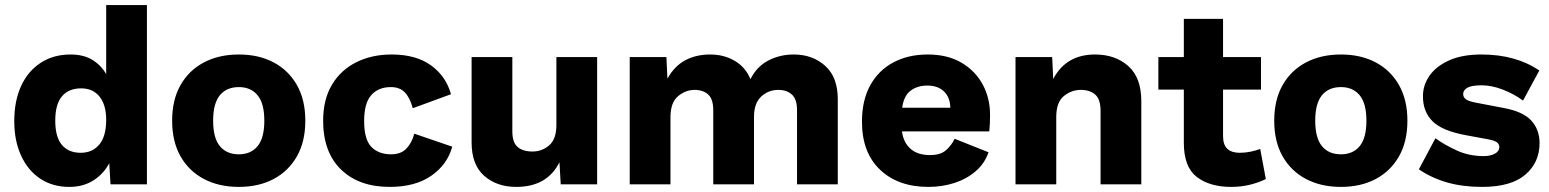

<svg xmlns="http://www.w3.org/2000/svg" viewBox="-20 -724 6083 754"><path d="M252 10Q187 10 138.5 -22Q90 -54 63 -112.5Q36 -171 36 -248Q36 -328 63 -386.5Q90 -445 140 -477.5Q190 -510 257 -510Q308 -510 342.5 -489Q377 -468 397 -433V-704H557V0H414L409 -83Q386 -40 346 -15Q306 10 252 10ZM297 -124Q343 -124 370 -156.5Q397 -189 397 -253Q397 -312 371 -344.5Q345 -377 299 -377Q250 -377 223.5 -346Q197 -315 197 -250Q197 -186 223 -155Q249 -124 297 -124Z M918 -510Q996 -510 1054.5 -479Q1113 -448 1146 -390Q1179 -332 1179 -250Q1179 -168 1146 -110Q1113 -52 1054.5 -21Q996 10 918 10Q840 10 781 -21Q722 -52 689 -110Q656 -168 656 -250Q656 -332 689 -390Q722 -448 781 -479Q840 -510 918 -510ZM918 -382Q870 -382 843.5 -350Q817 -318 817 -250Q817 -182 843.5 -150Q870 -118 918 -118Q965 -118 991.5 -150Q1018 -182 1018 -250Q1018 -318 991.5 -350Q965 -382 918 -382Z M1518 -510Q1614 -510 1673 -467Q1732 -424 1751 -354L1601 -299Q1590 -340 1570 -361Q1550 -382 1515 -382Q1466 -382 1438 -350.5Q1410 -319 1410 -249Q1410 -176 1438.5 -147Q1467 -118 1516 -118Q1554 -118 1575.5 -140Q1597 -162 1607 -199L1756 -148Q1737 -78 1674 -34Q1611 10 1510 10Q1390 10 1319.5 -58Q1249 -126 1249 -250Q1249 -333 1283.5 -391Q1318 -449 1379 -479.5Q1440 -510 1518 -510Z M2007 10Q1931 10 1881.5 -33.5Q1832 -77 1832 -165V-500H1992V-208Q1992 -165 2012.5 -147Q2033 -129 2071 -129Q2109 -129 2137 -153.5Q2165 -178 2165 -233V-500H2325V0H2182L2177 -87Q2129 10 2007 10Z M2453 0V-500H2597L2601 -415Q2628 -464 2670.5 -487Q2713 -510 2769 -510Q2823 -510 2865.5 -485Q2908 -460 2927 -413Q2952 -463 2997.5 -486.5Q3043 -510 3097 -510Q3171 -510 3220.5 -465.5Q3270 -421 3270 -335V0H3110V-291Q3110 -335 3089.5 -353Q3069 -371 3037 -371Q2997 -371 2969 -344.5Q2941 -318 2941 -265V0H2781V-291Q2781 -335 2761 -353Q2741 -371 2708 -371Q2672 -371 2642.5 -346Q2613 -321 2613 -264V0Z M3626 10Q3507 10 3436 -57.5Q3365 -125 3365 -246Q3365 -330 3397.5 -389Q3430 -448 3488.5 -479Q3547 -510 3623 -510Q3701 -510 3755.5 -478Q3810 -446 3839 -392.5Q3868 -339 3868 -273Q3868 -235 3865 -208H3522Q3528 -164 3556 -139.5Q3584 -115 3632 -115Q3674 -115 3695.5 -134.5Q3717 -154 3729 -179L3862 -126Q3847 -82 3811.5 -51.5Q3776 -21 3728 -5.5Q3680 10 3626 10ZM3523 -301H3712Q3711 -342 3687 -365Q3663 -388 3622 -388Q3582 -388 3555.5 -367.5Q3529 -347 3523 -301Z M3968 0V-500H4112L4116 -414Q4167 -510 4280 -510Q4360 -510 4411 -464.5Q4462 -419 4462 -327V0H4302V-288Q4302 -335 4280.5 -353Q4259 -371 4225 -371Q4187 -371 4157.5 -346.5Q4128 -322 4128 -265V0Z M4929 -139 4951 -21Q4926 -8 4890.5 1Q4855 10 4815 10Q4731 10 4680 -29Q4629 -68 4629 -163V-372H4529V-500H4629V-650H4783V-500H4932V-372H4783V-190Q4783 -155 4800 -139.5Q4817 -124 4848 -124Q4871 -124 4892 -128.5Q4913 -133 4929 -139Z M5246 -510Q5324 -510 5382.5 -479Q5441 -448 5474 -390Q5507 -332 5507 -250Q5507 -168 5474 -110Q5441 -52 5382.5 -21Q5324 10 5246 10Q5168 10 5109 -21Q5050 -52 5017 -110Q4984 -168 4984 -250Q4984 -332 5017 -390Q5050 -448 5109 -479Q5168 -510 5246 -510ZM5246 -382Q5198 -382 5171.5 -350Q5145 -318 5145 -250Q5145 -182 5171.5 -150Q5198 -118 5246 -118Q5293 -118 5319.5 -150Q5346 -182 5346 -250Q5346 -318 5319.5 -350Q5293 -382 5246 -382Z M5800 10Q5724 10 5663 -7.5Q5602 -25 5552 -59L5617 -181Q5653 -155 5701 -133Q5749 -111 5807 -111Q5833 -111 5850.5 -120.5Q5868 -130 5868 -147Q5868 -158 5858 -165.5Q5848 -173 5818 -178L5737 -193Q5644 -210 5606 -247.5Q5568 -285 5568 -346Q5568 -390 5594 -427Q5620 -464 5671 -487Q5722 -510 5798 -510Q5866 -510 5923 -494Q5980 -478 6025 -447L5961 -329Q5926 -355 5882 -372Q5838 -389 5799 -389Q5759 -389 5742.5 -379.5Q5726 -370 5726 -355Q5726 -343 5735.5 -335Q5745 -327 5775 -321L5885 -300Q5961 -286 5993.5 -250.5Q6026 -215 6026 -162Q6026 -86 5970 -38Q5914 10 5800 10Z"/></svg>

Font: Prodigy Sans
Style: Bold
Weight: 700
Designer: Wei Huang
Foundry: Wei Huang
Version: Version 1.003; ttfautohint (v1.8.3)